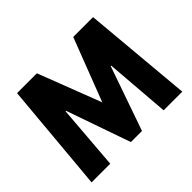

<svg xmlns="http://www.w3.org/2000/svg" viewBox="-169 -1097 1368 1368"><g transform="rotate(-45 515.0 -412.5)"><path d="M784 0 745 -489H740L571 -5H459L290 -489H285L246 0H58L132 -825H332L515 -349L698 -825H898L972 0Z"/></g></svg>

Font: Hussar
Style: BoldWeb
Weight: 700
Foundry: Cannot Into Space Fonts
Version: Version 2.00